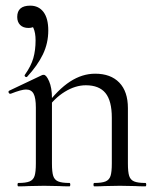

<svg xmlns="http://www.w3.org/2000/svg" viewBox="-20 -660 557 680"><path d="M151 -552Q151 -507 132 -467.5Q113 -428 76 -388Q75 -387 73 -387Q70 -387 68 -390Q66 -393 68 -395Q90 -426 98 -454Q106 -482 106 -517Q106 -544 98.5 -560.5Q91 -577 78 -589L116 -596Q117 -579 107 -570Q97 -561 81 -561Q62 -561 51.5 -571.5Q41 -582 41 -600Q41 -640 87 -640Q117 -640 134 -617.5Q151 -595 151 -552ZM314 -12Q341 -12 354 -17.5Q367 -23 371.5 -37Q376 -51 376 -81V-243Q376 -303 353.5 -330.5Q331 -358 284 -358Q247 -358 209.5 -335Q172 -312 145 -272L141 -284Q185 -343 228 -371Q271 -399 317 -399Q372 -399 402.5 -367.5Q433 -336 433 -277V-81Q433 -51 437.5 -37Q442 -23 455 -17.5Q468 -12 495 -12Q498 -12 498 -6Q498 0 495 0Q472 0 459 -1L405 -2L350 -1Q337 0 314 0Q311 0 311 -6Q311 -12 314 -12ZM45 -12Q72 -12 85 -17.5Q98 -23 102.5 -37Q107 -51 107 -81V-279Q107 -313 99 -328Q91 -343 72 -343Q56 -343 18 -328H16Q12 -328 10.5 -332.5Q9 -337 13 -339L129 -394Q131 -395 135 -395Q144 -395 154 -372Q164 -349 164 -313V-81Q164 -51 168.5 -37Q173 -23 186 -17.5Q199 -12 226 -12Q229 -12 229 -6Q229 0 226 0Q203 0 190 -1L136 -2L81 -1Q68 0 45 0Q42 0 42 -6Q42 -12 45 -12Z"/></svg>

Font: Cormorant
Style: Regular
Weight: 400
Designer: Christian Thalmann (Catharsis Fonts)
Foundry: Catharsis Fonts
Version: Version 4.000